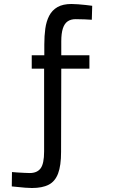

<svg xmlns="http://www.w3.org/2000/svg" viewBox="-20 -709 598 962"><path d="M140 233Q125 233 106.5 231.5Q88 230 70 228Q52 226 39 225L40 153Q48 154 65 155Q82 156 100.5 157Q119 158 129 158Q166 158 183.5 134.5Q201 111 201 50V-365H139V-432H202V-486Q202 -529 207 -565.5Q212 -602 226.5 -630Q241 -658 268 -673.5Q295 -689 338 -689Q353 -689 372 -687.5Q391 -686 409.5 -684Q428 -682 442 -680L440 -610Q426 -611 403.5 -612Q381 -613 359 -613Q335 -613 319 -602Q303 -591 295 -566.5Q287 -542 287 -502V-432H428V-365H287L286 52Q286 121 271 160.5Q256 200 224 216.5Q192 233 140 233Z"/></svg>

Font: Cairo Play Medium
Style: Regular
Weight: 500
Version: Version 3.119